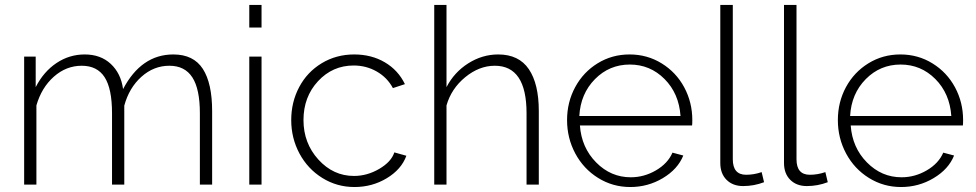

<svg xmlns="http://www.w3.org/2000/svg" viewBox="-20 -750 3964 780"><path d="M841.8 0H792V-290Q792 -388.2 761.5 -435.5Q731 -482.9 668 -482.9Q604.5 -482.9 554.4 -438Q504.4 -393.1 484.9 -320.8V0H435.1V-290Q435.1 -389.6 405 -436.3Q375 -482.9 312 -482.9Q249 -482.9 199 -438.7Q148.9 -394.5 127.9 -321.8V0H78.1V-520H125V-396Q157.2 -459 209.5 -493.9Q261.7 -528.8 324.2 -528.8Q388.7 -528.8 429.9 -490.5Q471.2 -452.1 480 -388.2Q554.2 -528.8 684.1 -528.8Q766.1 -528.8 804 -470.2Q841.8 -411.6 841.8 -298.8Z M992.7 -638.2V-730H1042.5V-638.2ZM992.7 0V-520H1042.5V0Z M1419.9 9.8Q1348.6 9.8 1289.3 -27.1Q1230 -64 1196.5 -126.5Q1163.1 -189 1163.1 -262.2Q1163.1 -335.4 1195.6 -396.5Q1228 -457.5 1287.1 -493.2Q1346.2 -528.8 1418.9 -528.8Q1489.3 -528.8 1543.5 -496.8Q1597.7 -464.8 1625 -408.2L1576.2 -392.1Q1553.2 -435.1 1510.5 -459.5Q1467.8 -483.9 1417 -483.9Q1331.1 -483.9 1272 -420.2Q1212.9 -356.4 1212.9 -262.2Q1212.9 -168.5 1273.4 -101.8Q1334 -35.2 1418 -35.2Q1471.7 -35.2 1520.8 -64Q1569.8 -92.8 1582 -130.9L1630.9 -117.2Q1610.8 -62 1551.5 -26.1Q1492.2 9.8 1419.9 9.8Z M2168.9 0H2119.1V-290Q2119.1 -482.9 1990.2 -482.9Q1926.8 -482.9 1870.1 -436.5Q1813.5 -390.1 1793.9 -321.8V0H1744.1V-730H1793.9V-396Q1825.2 -456.5 1882.3 -492.7Q1939.5 -528.8 2003.9 -528.8Q2087.9 -528.8 2128.4 -469Q2168.9 -409.2 2168.9 -298.8Z M2540.5 9.8Q2469.2 9.8 2409.9 -27.1Q2350.6 -64 2317.1 -126.5Q2283.7 -189 2283.7 -262.2Q2283.7 -335 2316.7 -396Q2349.6 -457 2408 -492.9Q2466.3 -528.8 2537.6 -528.8Q2609.4 -528.8 2668.2 -492.4Q2727.1 -456.1 2759.8 -395Q2792.5 -334 2792.5 -262.2Q2792.5 -245.1 2791.5 -240.2H2335.9Q2342.3 -150.4 2401.9 -90.1Q2461.4 -29.8 2542.5 -29.8Q2596.7 -29.8 2644.8 -57.9Q2692.9 -85.9 2711.9 -129.9L2755.9 -118.2Q2733.4 -62.5 2672.9 -26.4Q2612.3 9.8 2540.5 9.8ZM2333.5 -278.8H2744.6Q2738.3 -370.1 2679.7 -429Q2621.1 -487.8 2538.6 -487.8Q2455.6 -487.8 2397 -428.5Q2338.4 -369.1 2333.5 -278.8Z M2906.2 -730H2957V-103Q2957 -40 3011.2 -40Q3043 -40 3074.2 -50.8L3084 -9.8Q3043 5.9 2999 5.9Q2957 5.9 2931.6 -19.5Q2906.2 -44.9 2906.2 -87.9Z M3165 -730H3215.8V-103Q3215.8 -40 3270 -40Q3301.8 -40 3333 -50.8L3342.8 -9.8Q3301.8 5.9 3257.8 5.9Q3215.8 5.9 3190.4 -19.5Q3165 -44.9 3165 -87.9Z M3640.6 9.8Q3569.3 9.8 3510 -27.1Q3450.7 -64 3417.2 -126.5Q3383.8 -189 3383.8 -262.2Q3383.8 -335 3416.7 -396Q3449.7 -457 3508.1 -492.9Q3566.4 -528.8 3637.7 -528.8Q3709.5 -528.8 3768.3 -492.4Q3827.1 -456.1 3859.9 -395Q3892.6 -334 3892.6 -262.2Q3892.6 -245.1 3891.6 -240.2H3436Q3442.4 -150.4 3502 -90.1Q3561.5 -29.8 3642.6 -29.8Q3696.8 -29.8 3744.9 -57.9Q3793 -85.9 3812 -129.9L3856 -118.2Q3833.5 -62.5 3772.9 -26.4Q3712.4 9.8 3640.6 9.8ZM3433.6 -278.8H3844.7Q3838.4 -370.1 3779.8 -429Q3721.2 -487.8 3638.7 -487.8Q3555.7 -487.8 3497.1 -428.5Q3438.5 -369.1 3433.6 -278.8Z"/></svg>

Font: Rawline Light
Style: Regular
Weight: 300
Designer: Matt McInerney, Pablo Impallari, Rodrigo Fuenzalida
Foundry: Matt McInerney, Pablo Impallari, Rodrigo Fuenzalida
Version: Version 4.020;PS 004.020;hotconv 1.0.88;makeotf.lib2.5.64775